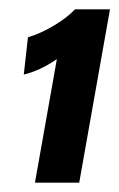

<svg xmlns="http://www.w3.org/2000/svg" viewBox="-20 -778 256 412"><path d="M102 -651Q65 -626 31 -618L40 -698Q67 -706 95.5 -723Q124 -740 141 -758H216L150 -386H55Z"/></svg>

Font: Cabin
Style: Bold Italic
Weight: 700
Italic angle: -7°
Designer: Pablo Impallari
Foundry: Pablo Impallari. http://www.impallari.com Igino Marini. http://www.ikern.com
Version: Version 2.200